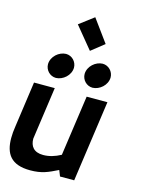

<svg xmlns="http://www.w3.org/2000/svg" viewBox="-137 -1011 814 1099"><g transform="rotate(15 269.5 -461.5)"><path d="M384 -800 287 -933 201 -868 307 -739ZM461 -622C461 -657 433 -687 397 -687C356 -686 313 -650 312 -604C312 -569 340 -539 376 -539C417 -540 460 -576 461 -622ZM244 -622C244 -657 216 -687 180 -687C139 -686 96 -650 95 -604C95 -569 123 -539 159 -539C200 -540 243 -576 244 -622ZM153 10C222 10 257 -7 314 -35L328 0H412L480 -481H357L306 -123C271 -104 237 -94 202 -94C147 -94 124 -125 124 -170L168 -481H45L7 -211C3 -186 1 -163 1 -141C1 -48 39 10 153 10Z"/></g></svg>

Font: Cantarell
Style: BoldOblique
Weight: 700
Italic angle: -8°
Designer: Dave Crossland
Version: Version 0.024